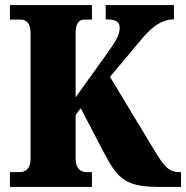

<svg xmlns="http://www.w3.org/2000/svg" viewBox="-20 -734 731 754"><path d="M19 0H341V-58H320C297 -58 277 -73 277 -109V-283L297 -309L392 -127C444 -29 478 0 605 0H691V-58H685C644 -58 625 -79 586 -144L412 -432L529 -572C569 -621 610 -658 663 -658V-714H395V-658C436 -658 450 -648 450 -625C450 -593 430 -566 397 -519L277 -352V-605C277 -641 290 -657 311 -657H341V-714H19V-657H62C84 -657 100 -641 100 -606V-110C100 -72 81 -58 56 -58H19Z"/></svg>

Font: Noto Serif Devanagari Condensed Black
Style: Regular
Weight: 900
Width: 3
Designer: Universal Thirst, Indian Type Foundry and the Monotype Design Team
Foundry: Monotype Imaging Inc.
Version: Version 2.004